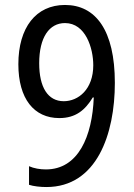

<svg xmlns="http://www.w3.org/2000/svg" viewBox="-20 -744 540 774"><path d="M167 10C370 10 443 -203 443 -410C443 -623 365 -724 242 -724C125 -724 54 -633 54 -485C54 -346 117 -268 219 -268C285 -268 323 -300 354 -351H358C352 -195 296 -61 165 -61C142 -61 117 -65 97 -74V1C115 7 143 10 167 10ZM237 -336C173 -336 138 -392 138 -489C138 -594 179 -651 242 -651C325 -651 356 -550 356 -481C356 -384 296 -336 237 -336Z"/></svg>

Font: Noto Sans Mono ExtraCondensed
Style: Regular
Weight: 400
Width: 2
Designer: Monotype Design Team
Foundry: Monotype Imaging Inc.
Version: Version 2.014